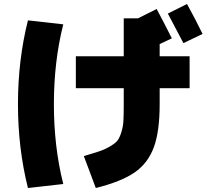

<svg xmlns="http://www.w3.org/2000/svg" viewBox="-20 -872 1040 962"><path d="M995 -702 899 -656Q845 -760 821 -804L917 -852Q963 -768 995 -702ZM297 -750Q250 -564 250 -350Q250 -136 297 50L120 70Q70 -129 70 -350Q70 -571 120 -770ZM930 -590V-430H780V-350Q780 -213 750.5 -133.5Q721 -54 654.5 -8Q588 38 460 70L400 -90Q451 -105 479 -114.5Q507 -124 533 -139.5Q559 -155 569.5 -169Q580 -183 588.5 -211Q597 -239 598.5 -268.5Q600 -298 600 -350V-430H360V-590H600V-780H671L765 -827Q806 -750 841 -680L780 -651V-590Z"/></svg>

Font: Mplus 1p Black
Style: Regular
Weight: 900
Version: Version 1.061